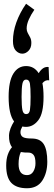

<svg xmlns="http://www.w3.org/2000/svg" viewBox="-20 -831 290 1023"><path d="M119 -155Q108 -155 99 -157Q95 -149 92 -142Q89 -135 89 -127Q89 -109 101.5 -101Q114 -93 149 -93Q194 -93 213 -63Q232 -33 232 31Q232 90 205.5 131Q179 172 124 172Q68 172 40.5 143.5Q13 115 13 51Q13 17 21.5 -7Q30 -31 44 -47Q27 -68 28 -110Q29 -129 36.5 -148Q44 -167 55 -184Q26 -222 26 -315Q26 -398 51 -438.5Q76 -479 119 -479Q162 -479 186 -441Q197 -459 210 -467.5Q223 -476 239 -474L242 -403Q222 -407 206 -388Q212 -357 212 -315Q212 -227 184.5 -191Q157 -155 119 -155ZM119 -223Q136 -223 139.5 -244.5Q143 -266 143 -315Q143 -364 139.5 -385.5Q136 -407 119 -407Q104 -407 99.5 -385.5Q95 -364 95 -315Q95 -266 99.5 -244.5Q104 -223 119 -223ZM79 43Q79 102 124 102Q146 102 157.5 83Q169 64 169 39Q169 6 158.5 -6Q148 -18 132 -18Q121 -18 111 -18.5Q101 -19 91 -21Q79 4 79 43ZM119 -811 163 -779Q145 -753 133.5 -727Q122 -701 122 -679Q122 -666 128 -655Q134 -644 140.5 -632Q147 -620 147 -602Q147 -576 132 -560.5Q117 -545 99 -545Q80 -545 64.5 -561Q49 -577 49 -613Q49 -661 67 -711.5Q85 -762 119 -811Z"/></svg>

Font: Inconsolata UltraCondensed Bold
Style: Regular
Weight: 700
Width: 1
Monospace: yes
Designer: Raph Levien, Cyreal, Brenton Simpson
Foundry: Raph Levien, Cyreal, Google
Version: Version 3.001; ttfautohint (v1.8.2.53-6de2)